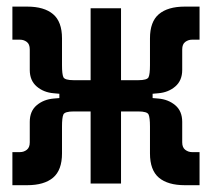

<svg xmlns="http://www.w3.org/2000/svg" viewBox="-20 -542 626 567"><path d="M16.6 4.9V-92.8H39.1Q50.3 -92.8 59.1 -99.6Q67.9 -106.4 67.9 -121.6V-182.1Q67.9 -213.9 88.4 -231.2Q108.9 -248.5 138.7 -251L155.3 -252.4V-265.1L138.7 -266.6Q108.9 -269 88.4 -286.6Q67.9 -304.2 67.9 -335.4V-396Q67.9 -411.6 59.1 -418.2Q50.3 -424.8 39.1 -424.8H16.6V-522.5H60.1Q110.4 -522.5 136.7 -500.2Q163.1 -478 163.1 -428.7V-349.6Q163.1 -322.8 167.2 -314Q171.4 -305.2 197.8 -305.2H247.6V-517.6H337.4V-305.2H388.2Q414.6 -305.2 418.7 -314Q422.9 -322.8 422.9 -349.6V-428.7Q422.9 -478 449.2 -500.2Q475.6 -522.5 525.9 -522.5H569.3V-424.8H546.9Q536.1 -424.8 527.1 -418.2Q518.1 -411.6 518.1 -396V-335.4Q518.1 -304.2 497.6 -286.6Q477.1 -269 447.3 -266.6L430.7 -265.1V-252.4L447.3 -251Q477.1 -248.5 497.6 -231.2Q518.1 -213.9 518.1 -182.1V-121.6Q518.1 -106.4 527.1 -99.6Q536.1 -92.8 546.9 -92.8H569.3V4.9H525.9Q475.6 4.9 449.2 -17.3Q422.9 -39.6 422.9 -88.9V-168.5Q422.9 -194.8 418.7 -203.9Q414.6 -212.9 388.2 -212.9H337.4V0H247.6V-212.9H197.8Q171.4 -212.9 167.2 -203.9Q163.1 -194.8 163.1 -168.5V-88.9Q163.1 -39.6 136.7 -17.3Q110.4 4.9 60.1 4.9Z"/></svg>

Font: Caskaydia Cove Medium
Style: Regular
Weight: 500
Monospace: yes
Designer: Aaron Bell
Foundry: Saja Typeworks
Version: Version 4.300; ttfautohint (v1.8.3)